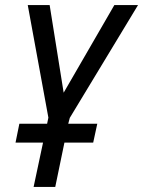

<svg xmlns="http://www.w3.org/2000/svg" viewBox="-20 -734 562 754"><path d="M112 0 149 -174H41L56 -248H165L170 -272L89 -714H175L230 -370L429 -714H522L254 -271L248 -248H362L346 -174H233L197 0Z"/></svg>

Font: Noto Sans UI SemiCondensed
Style: Italic
Weight: 400
Width: 4
Italic angle: -12°
Designer: Monotype Design Team
Foundry: Monotype Imaging Inc.
Version: Version 1.901